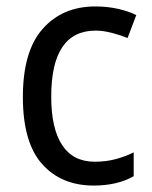

<svg xmlns="http://www.w3.org/2000/svg" viewBox="-20 -566 471 596"><path d="M271 10Q170 10 110.5 -57Q51 -124 51 -265Q51 -407 112.5 -476.5Q174 -546 276 -546Q313 -546 346.5 -538.5Q380 -531 403 -519L376 -448Q354 -457 327 -464Q300 -471 277 -471Q139 -471 139 -266Q139 -167 173 -115.5Q207 -64 274 -64Q309 -64 339 -72Q369 -80 395 -93V-19Q344 10 271 10Z"/></svg>

Font: Noto Sans Gurmukhi UI SemiCondensed
Style: Regular
Weight: 400
Width: 4
Designer: Jelle Bosma - Monotype Design Team
Foundry: Monotype Imaging Inc.
Version: Version 2.004; ttfautohint (v1.8.4.7-5d5b)